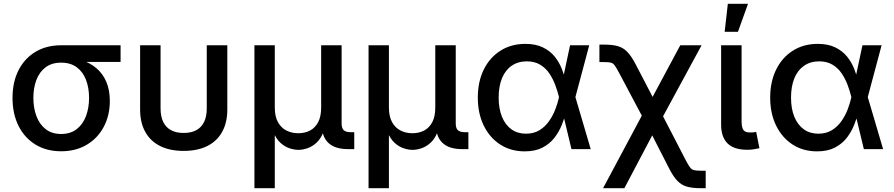

<svg xmlns="http://www.w3.org/2000/svg" viewBox="-20 -779 4668 1003"><path d="M299.3 11.2Q222.7 11.2 165.5 -23.7Q108.4 -58.6 76.9 -121.3Q45.4 -184.1 45.4 -267.6Q45.4 -350.6 76.9 -412.4Q108.4 -474.1 165.5 -508.3Q222.7 -542.5 299.3 -542.5H609.9V-455.6H375.5L299.3 -451.7Q250.5 -451.7 218.3 -427.5Q186 -403.3 170.2 -361.6Q154.3 -319.8 154.3 -267.6Q154.3 -215.3 170.2 -172.6Q186 -129.9 218.3 -104.5Q250.5 -79.1 299.3 -79.1Q348.6 -79.1 381.1 -104.7Q413.6 -130.4 429.4 -173.1Q445.3 -215.8 445.3 -267.6Q445.3 -319.8 429.4 -361.6Q413.6 -403.3 381.1 -427.5Q348.6 -451.7 299.3 -451.7V-480.5Q355.5 -480.5 402.1 -466.3Q448.7 -452.1 482.7 -423.6Q516.6 -395 535.2 -352.1Q553.7 -309.1 553.7 -251.5Q553.7 -176.3 522.2 -116.7Q490.7 -57.1 433.3 -22.9Q376 11.2 299.3 11.2Z M939.5 9.3Q867.7 9.3 816.7 -16.1Q765.6 -41.5 738.8 -90.1Q711.9 -138.7 711.9 -207V-542.5H818.8V-212.9Q818.8 -170.9 832.5 -142.3Q846.2 -113.8 873 -99.1Q899.9 -84.5 939.5 -84.5Q979 -84.5 1005.9 -99.1Q1032.7 -113.8 1046.4 -142.3Q1060.1 -170.9 1060.1 -212.9V-542.5H1167.5V-207Q1167.5 -138.7 1140.6 -90.1Q1113.8 -41.5 1062.7 -16.1Q1011.7 9.3 939.5 9.3Z M1309.1 204.1V-542.5H1415.5V-217.8Q1415.5 -170.9 1431.9 -141.1Q1448.2 -111.3 1476.1 -97.2Q1503.9 -83 1538.1 -83Q1573.2 -83 1600.1 -97.4Q1627 -111.8 1642.3 -141.4Q1657.7 -170.9 1657.7 -217.8V-542.5H1764.6V-133.8Q1764.6 -108.9 1775.9 -98.6Q1787.1 -88.4 1813.5 -88.4H1830.6V0H1798.3Q1729.5 0 1695.3 -32.7Q1661.1 -65.4 1661.1 -127.9V-177.2H1683.1Q1683.1 -123 1668.9 -87.9Q1654.8 -52.7 1632.6 -32.7Q1610.4 -12.7 1585.4 -4.4Q1560.5 3.9 1539.1 3.9Q1517.6 3.9 1492.4 -4.4Q1467.3 -12.7 1445.3 -32.7Q1423.3 -52.7 1408.9 -87.9Q1394.5 -123 1394.5 -177.2H1415.5V204.1Z M1905.3 204.1V-542.5H2011.7V-217.8Q2011.7 -170.9 2028.1 -141.1Q2044.4 -111.3 2072.3 -97.2Q2100.1 -83 2134.3 -83Q2169.4 -83 2196.3 -97.4Q2223.1 -111.8 2238.5 -141.4Q2253.9 -170.9 2253.9 -217.8V-542.5H2360.8V-133.8Q2360.8 -108.9 2372.1 -98.6Q2383.3 -88.4 2409.7 -88.4H2426.8V0H2394.5Q2325.7 0 2291.5 -32.7Q2257.3 -65.4 2257.3 -127.9V-177.2H2279.3Q2279.3 -123 2265.1 -87.9Q2251 -52.7 2228.8 -32.7Q2206.5 -12.7 2181.6 -4.4Q2156.7 3.9 2135.3 3.9Q2113.8 3.9 2088.6 -4.4Q2063.5 -12.7 2041.5 -32.7Q2019.5 -52.7 2005.1 -87.9Q1990.7 -123 1990.7 -177.2H2011.7V204.1Z M2721.2 11.7Q2648.4 11.7 2593.3 -23.9Q2538.1 -59.6 2507.1 -123Q2476.1 -186.5 2476.1 -269Q2476.1 -352.5 2507.3 -415.8Q2538.6 -479 2594.7 -514.4Q2650.9 -549.8 2724.1 -549.8Q2778.3 -549.8 2815.9 -531.5Q2853.5 -513.2 2877.4 -483.6Q2901.4 -454.1 2915 -418.9Q2928.7 -383.8 2935.1 -350.6H2971.2L2985.4 -273.4L3065.9 0H2965.3L2899.9 -272.9Q2892.6 -302.2 2880.9 -334.2Q2869.1 -366.2 2850.1 -394.8Q2831.1 -423.3 2802 -440.9Q2772.9 -458.5 2731.9 -458.5Q2686.5 -458.5 2653.3 -435.8Q2620.1 -413.1 2602.5 -370.6Q2585 -328.1 2585 -269Q2585 -211.4 2602.3 -168.9Q2619.6 -126.5 2651.6 -103.5Q2683.6 -80.6 2727.5 -80.6Q2768.1 -80.6 2797.9 -98.6Q2827.6 -116.7 2848.1 -146Q2868.7 -175.3 2881.1 -208Q2893.6 -240.7 2899.9 -270L2958 -542.5H3058.1L2985.4 -270L2971.2 -195.3H2937.5Q2929.2 -162.6 2914.8 -126.5Q2900.4 -90.3 2876.2 -59.1Q2852.1 -27.8 2814.2 -8.1Q2776.4 11.7 2721.2 11.7Z M3130.4 204.1 3365.2 -235.4H3410.6L3564.5 62Q3577.1 85.9 3585.7 96.7Q3594.2 107.4 3606.7 110.1Q3619.1 112.8 3641.6 112.8H3666.5V204.1H3641.6Q3598.1 204.1 3569.6 196.3Q3541 188.5 3520 167.2Q3499 146 3477.5 105L3387.2 -71.8L3241.7 204.1ZM3357.9 -127.4 3213.9 -398.9Q3199.2 -426.3 3190.7 -437.7Q3182.1 -449.2 3170.9 -451.9Q3159.7 -454.6 3136.7 -454.6H3111.3V-545.9H3136.7Q3180.7 -545.9 3208.7 -537.6Q3236.8 -529.3 3258.1 -506.8Q3279.3 -484.4 3301.3 -441.9L3389.2 -272.9L3533.7 -542.5H3645L3419.9 -127.4Z M3883.8 3.4Q3814 3.4 3780.5 -30Q3747.1 -63.5 3747.1 -127.4V-542.5H3854V-147.5Q3854 -114.3 3863 -100.6Q3872.1 -86.9 3898.4 -86.9Q3910.6 -86.9 3917.5 -87.6Q3924.3 -88.4 3930.2 -90.3L3947.3 -4.9Q3936 -2 3919.2 0.7Q3902.3 3.4 3883.8 3.4ZM3765.6 -612.8 3782.2 -759.3H3887.7L3835 -612.8Z M4248.5 11.7Q4175.8 11.7 4120.6 -23.9Q4065.4 -59.6 4034.4 -123Q4003.4 -186.5 4003.4 -269Q4003.4 -352.5 4034.7 -415.8Q4065.9 -479 4122.1 -514.4Q4178.2 -549.8 4251.5 -549.8Q4305.7 -549.8 4343.3 -531.5Q4380.9 -513.2 4404.8 -483.6Q4428.7 -454.1 4442.4 -418.9Q4456.1 -383.8 4462.4 -350.6H4498.5L4512.7 -273.4L4593.3 0H4492.7L4427.2 -272.9Q4419.9 -302.2 4408.2 -334.2Q4396.5 -366.2 4377.4 -394.8Q4358.4 -423.3 4329.3 -440.9Q4300.3 -458.5 4259.3 -458.5Q4213.9 -458.5 4180.7 -435.8Q4147.5 -413.1 4129.9 -370.6Q4112.3 -328.1 4112.3 -269Q4112.3 -211.4 4129.6 -168.9Q4147 -126.5 4179 -103.5Q4210.9 -80.6 4254.9 -80.6Q4295.4 -80.6 4325.2 -98.6Q4355 -116.7 4375.5 -146Q4396 -175.3 4408.4 -208Q4420.9 -240.7 4427.2 -270L4485.4 -542.5H4585.4L4512.7 -270L4498.5 -195.3H4464.8Q4456.5 -162.6 4442.1 -126.5Q4427.7 -90.3 4403.6 -59.1Q4379.4 -27.8 4341.6 -8.1Q4303.7 11.7 4248.5 11.7Z"/></svg>

Font: Inter 16pt Medium
Style: Regular
Weight: 500
Version: Version 4.001;git-66647c0bb